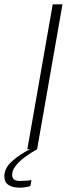

<svg xmlns="http://www.w3.org/2000/svg" viewBox="-75 -688 325 885"><path d="M51 0 168 -668H213L96 0ZM16 177Q-18 177 -36.5 164Q-55 151 -55 125Q-55 87 -20 55.5Q15 24 63 0H96Q67 16 40.5 35.5Q14 55 -2.5 76Q-19 97 -19 118Q-19 132 -10.5 139Q-2 146 18 146Q31 146 45.5 145Q60 144 70 142L65 170Q54 173 42 175Q30 177 16 177Z"/></svg>

Font: Gantari ExtraLight
Style: Italic
Weight: 250
Italic angle: -10°
Designer: Anugrah Pasau
Foundry: Lafontype
Version: Version 1.000